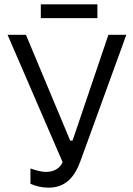

<svg xmlns="http://www.w3.org/2000/svg" viewBox="-20 -861 615 889"><path d="M169 -777H431V-841H169ZM204 8C285 8 326 -43 352 -114L565 -700H482L316 -210H305L100 -700H15L270 -110C257 -81 229 -65 193 -65C171 -65 147 -72 121 -81V-10C146 1 175 8 204 8Z"/></svg>

Font: Fixel Text Regular
Style: Regular
Weight: 400
Width: 4
Designer: AlfaBravo + MacPaw
Foundry: Kyrylo Tkachov, Marchela Mozhyna, Serhii Makarenko, Maria Weinstein, Zakhar Kryvoshyya
Version: Version 1.211